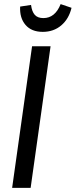

<svg xmlns="http://www.w3.org/2000/svg" viewBox="-20 -914 368 934"><path d="M129 0H39L136 -689H226ZM78 -882 131 -890Q135 -858 149 -842Q163 -826 191 -826Q248 -826 275 -894L328 -876Q315 -822 278 -790.5Q241 -759 188 -759Q133 -759 104 -793Q75 -827 78 -882Z"/></svg>

Font: Fira Sans Compressed
Style: Italic
Weight: 400
Width: 1
Italic angle: -8°
Designer: bBox Type GmbH & Carrois Corporate GbR & Edenspiekermann AG
Foundry: bBox Type GmbH & Carrois Corporate GbR & Edenspiekermann AG
Version: Version 4.301